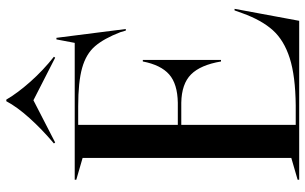

<svg xmlns="http://www.w3.org/2000/svg" viewBox="-200 -769 969 609"><g transform="rotate(-90 284.5 -464.5)"><path d="M19 -5 88 -25V-687L19 -707V-712H453L464 -770H469L497 -550H492L487 -567Q467 -619 442.5 -647.5Q418 -676 373.5 -688.5Q329 -701 252 -701H193V-385H263Q323 -386 353 -412.5Q383 -439 394 -496H399V-248H394Q383 -313 353 -343Q323 -373 263 -374H193V-11H255Q348 -12 404.5 -30Q461 -48 493 -83.5Q525 -119 547 -180L556 -205H561L523 0H19ZM137 -774 134 -778Q179 -816 214.5 -855.5Q250 -895 268 -929H273Q294 -893 330 -852.5Q366 -812 409 -778L406 -774L271 -843Z"/></g></svg>

Font: Nyght Serif
Style: Regular
Weight: 400
Designer: Maksym Kobuzan
Version: Version 0.410